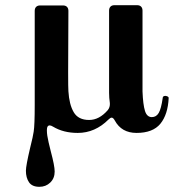

<svg xmlns="http://www.w3.org/2000/svg" viewBox="-20 -500 680 741"><path d="M631 -122Q628 -58 599 -22.5Q570 13 507 13Q449 13 423 -35Q417 -46 411 -46Q406 -46 399 -39Q347 13 280 13Q225 13 185 -11Q177 -16 172 -16Q161 -16 161 1V5Q161 21 167.5 49Q174 77 176 84Q191 140 191 162Q191 188 174 204.5Q157 221 132 221Q104 221 92 203.5Q80 186 80 159Q80 140 96 72Q108 24 110 8Q114 -17 114 -95V-458Q114 -468 119.5 -473.5Q125 -479 135 -479H223Q233 -479 238.5 -473.5Q244 -468 244 -458L243 -220Q243 -160 244 -148Q247 -97 264.5 -67Q282 -37 324 -37Q363 -37 396 -75Q405 -86 404 -102Q401 -122 401 -142V-459Q401 -469 406.5 -474.5Q412 -480 422 -480H509Q519 -480 524.5 -474.5Q530 -469 530 -459V-147Q532 -96 539.5 -72Q547 -48 566 -48Q583 -48 592.5 -64Q602 -80 608 -122Q608 -130 619 -130Q631 -128 631 -122Z"/></svg>

Font: Shippori Mincho B1 ExtraBold
Style: Regular
Weight: 800
Designer: FONTDASU
Foundry: FONTDASU / Google Inc. / but / Adobe
Version: Version 3.110; ttfautohint (v1.8.3)